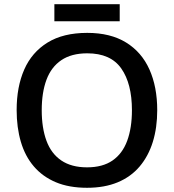

<svg xmlns="http://www.w3.org/2000/svg" viewBox="-20 -881 825 911"><path d="M726 -358Q726 -275 705 -207.5Q684 -140 642.5 -91Q601 -42 538.5 -16Q476 10 393 10Q307 10 244.5 -16.5Q182 -43 140.5 -91.5Q99 -140 79 -208Q59 -276 59 -359Q59 -469 95 -551Q131 -633 205.5 -679Q280 -725 394 -725Q504 -725 578 -679.5Q652 -634 689 -551.5Q726 -469 726 -358ZM178 -358Q178 -274 200.5 -213Q223 -152 271 -119.5Q319 -87 393 -87Q467 -87 514 -119.5Q561 -152 583.5 -213Q606 -274 606 -358Q606 -484 555.5 -556Q505 -628 394 -628Q319 -628 271 -595.5Q223 -563 200.5 -502.5Q178 -442 178 -358ZM548 -861V-780H238V-861Z"/></svg>

Font: Noto Sans Oriya Medium
Style: Regular
Weight: 500
Version: Version 2.003